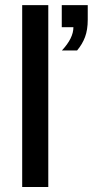

<svg xmlns="http://www.w3.org/2000/svg" viewBox="-20 -745 370 765"><path d="M172.4 -724.6V0H68.4V-724.6ZM329.6 -666.5Q329.6 -626 318.8 -597.4Q308.1 -568.8 287.1 -543.9H226.6Q272.5 -592.8 272.5 -636.7H226.1V-724.6H329.6Z"/></svg>

Font: Arimo Medium
Style: Regular
Weight: 500
Designer: Steve Matteson
Foundry: Monotype Imaging Inc.
Version: Version 1.33